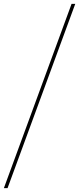

<svg xmlns="http://www.w3.org/2000/svg" viewBox="-86 -760 408 990"><path d="M-66 210 283 -740H302L-47 210Z"/></svg>

Font: Georama SemiCondensed Thin
Style: Italic
Weight: 100
Width: 4
Italic angle: -9°
Designer: Jean-Baptiste Levee
Foundry: Production Type
Version: Version 1.000